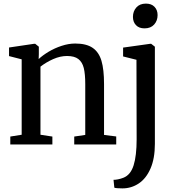

<svg xmlns="http://www.w3.org/2000/svg" viewBox="-20 -800 974 1063"><path d="M100 -54V-471.5L30 -489.5V-537L168.5 -557.5H175L195 -541.5V-500L194 -473Q216.5 -494 249.5 -513.8Q282.5 -533.5 321.2 -546.2Q360 -559 396.5 -559Q458 -559 492.8 -535.2Q527.5 -511.5 541.8 -463.2Q556 -415 556 -335V-53L623.5 -44.5V0H391V-44L452 -53V-334Q452 -390.5 443.8 -423.5Q435.5 -456.5 413.8 -473.2Q392 -490 351 -490Q313.5 -490 274.5 -472.8Q235.5 -455.5 204 -431V-54L270 -44V0H37V-44ZM661.5 -487.5V-536.5L811.5 -557.5H817L837.5 -541.5V-3.5Q837.5 77 813.5 132.5Q789.5 188 748.5 215.5Q707.5 243 657.5 243Q644.5 243 630.5 242Q616.5 241 613 239L608.5 195.5Q617 196 632.8 193Q648.5 190 663.5 184Q703 168.5 719.8 115.2Q736.5 62 736.5 -29L735.5 -469ZM779.5 -643Q749.5 -643 732.8 -660.8Q716 -678.5 716 -706.5Q716 -737.5 735 -758.8Q754 -780 787.5 -780H788.5Q818.5 -780 835.5 -762.2Q852.5 -744.5 852.5 -716.5Q852.5 -685.5 833.5 -664.2Q814.5 -643 780.5 -643Z"/></svg>

Font: Merriweather 12pt
Style: Regular
Weight: 400
Designer: Eben Sorkin
Foundry: Eben Sorkin
Version: Version 2.100